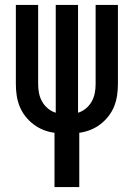

<svg xmlns="http://www.w3.org/2000/svg" viewBox="-20 -540 540 775"><path d="M200 215V-4Q177 -7 155.5 -15.5Q134 -24 115.5 -38Q97 -52 82.5 -70.5Q68 -89 59.5 -110Q51 -131 47.5 -154Q44 -177 44 -200V-520H134V-200Q134 -182 137.5 -164Q141 -146 150 -130Q159 -114 173.5 -102Q188 -90 205 -85V-520H295V-85Q312 -90 326.5 -102Q341 -114 350 -130Q359 -146 362.5 -164Q366 -182 366 -200V-520H456V-200Q456 -177 452.5 -154Q449 -131 440.5 -110Q432 -89 417.5 -70.5Q403 -52 384.5 -38Q366 -24 344.5 -15.5Q323 -7 300 -4V215Z"/></svg>

Font: Iosevka Term Curly Semibold
Style: Regular
Weight: 600
Designer: Belleve Invis
Foundry: Belleve Invis
Version: Version 32.3.0